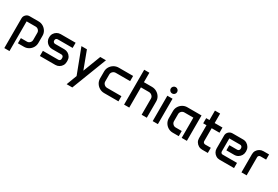

<svg xmlns="http://www.w3.org/2000/svg" viewBox="81 -1914 4799 3312"><g transform="rotate(30 2480.5 -258.5)"><path d="M53.7 -402.8Q53.7 -445.3 84 -475.6Q114.3 -505.9 156.7 -505.9H335.9Q386.2 -505.9 427.7 -481.2Q469.2 -456.5 493.9 -415.5Q518.6 -374.5 518.6 -324.2V-182.6Q518.6 -132.3 493.9 -90.8Q469.2 -49.3 427.7 -24.7Q386.2 0 335.9 0H215.3V-103H335.9Q369.1 -103 392.3 -126.7Q415.5 -150.4 415.5 -183.6V-323.2Q415.5 -356.4 392.3 -379.6Q369.1 -402.8 335.9 -402.8H156.7V188.5H53.7Z M630.9 -363.8Q630.9 -403.3 650.6 -435.5Q670.4 -467.8 703.4 -486.8Q736.3 -505.9 776.4 -505.9H1073.2V-402.8H776.4Q758.8 -402.8 746.3 -391.4Q733.9 -379.9 733.9 -363.8V-351.6Q733.9 -335 746.3 -323.2Q758.8 -311.5 776.4 -311.5H960.9Q1001 -311.5 1033.9 -292.2Q1066.9 -272.9 1086.4 -240.7Q1106 -208.5 1106 -168.9V-142.6Q1106 -103.5 1086.4 -71Q1066.9 -38.6 1033.9 -19.3Q1001 0 960.9 0H653.8V-103H960.9Q978.5 -103 991 -114.7Q1003.4 -126.5 1003.4 -143.1V-168.5Q1003.4 -185.5 991 -197.3Q978.5 -209 960.9 -209H776.4Q736.3 -209 703.4 -228.3Q670.4 -247.6 650.6 -280Q630.9 -312.5 630.9 -351.6Z M1298.3 -505.9 1429.7 -155.3 1564 -505.9H1677.7L1409.2 190.4H1296.4L1375 -16.6L1189 -505.9Z M1746.1 -323.2Q1746.1 -373.5 1771.5 -415Q1796.9 -456.5 1839.4 -481.2Q1881.8 -505.9 1933.6 -505.9H2218.3V-402.8H1933.6Q1898.9 -402.8 1874 -379.2Q1849.1 -355.5 1849.1 -321.8V-184.6Q1849.1 -150.9 1873.8 -127Q1898.4 -103 1933.6 -103H2218.3V0H1933.6Q1881.8 0 1839.4 -24.9Q1796.9 -49.8 1771.5 -91.6Q1746.1 -133.3 1746.1 -183.6Z M2330.6 -694.3H2433.6V-505.9H2592.8Q2645.5 -505.9 2688.7 -481.2Q2731.9 -456.5 2757.6 -415.3Q2783.2 -374 2783.2 -323.7V0H2680.2V-322.3Q2680.2 -354.5 2654.1 -378.7Q2627.9 -402.8 2592.8 -402.8H2433.6V0H2330.6Z M2888.7 -643.6Q2888.7 -669.9 2907.2 -688.5Q2925.8 -707 2952.1 -707Q2978.5 -707 2997.1 -688.5Q3015.6 -669.9 3015.6 -643.6Q3015.6 -617.2 2997.1 -598.6Q2978.5 -580.1 2952.1 -580.1Q2925.8 -580.1 2907.2 -598.6Q2888.7 -617.2 2888.7 -643.6ZM2900.4 -505.9H3003.9V0H2900.4Z M3116.2 -324.2Q3116.2 -374.5 3140.9 -415.5Q3165.5 -456.5 3207 -481.2Q3248.5 -505.9 3298.8 -505.9H3581.1V0H3478V-402.8H3298.8Q3266.1 -402.8 3242.7 -379.6Q3219.2 -356.4 3219.2 -323.2V-183.6Q3219.2 -150.4 3242.7 -126.7Q3266.1 -103 3298.8 -103H3419.4V0H3298.8Q3248.5 0 3207 -24.7Q3165.5 -49.3 3140.9 -90.8Q3116.2 -132.3 3116.2 -182.6Z M3673.8 -505.9H3739.7V-694.3H3842.8V-505.9H3998.5V-402.8H3842.8V-143.6Q3842.8 -127 3855.7 -115Q3868.7 -103 3886.7 -103H3998.5V0H3885.3Q3845.2 0 3812.3 -19.3Q3779.3 -38.6 3759.5 -71Q3739.7 -103.5 3739.7 -143.1V-402.8H3673.8Z M4091.3 -401.4Q4091.3 -444.8 4123 -475.3Q4154.8 -505.9 4199.2 -505.9H4410.2Q4450.7 -505.9 4483.6 -486.1Q4516.6 -466.3 4536.4 -432.9Q4556.2 -399.4 4556.2 -358.9V-344.7Q4556.2 -304.7 4536.4 -271.7Q4516.6 -238.8 4483.6 -219Q4450.7 -199.2 4410.2 -199.2H4252.9V-301.8H4411.1Q4428.7 -301.8 4441.2 -314.5Q4453.6 -327.1 4453.6 -345.2V-358.9Q4453.6 -377.4 4441.2 -390.1Q4428.7 -402.8 4411.1 -402.8H4194.3V-143.1Q4194.3 -126.5 4205.6 -114.7Q4216.8 -103 4232.9 -103H4520.5V0H4232.9Q4193.8 0 4161.6 -19.3Q4129.4 -38.6 4110.4 -71Q4091.3 -103.5 4091.3 -142.6Z M4668.5 -364.3Q4668.5 -403.3 4688.2 -435.5Q4708 -467.8 4741 -486.8Q4773.9 -505.9 4814 -505.9H4926.8V-403.3H4814Q4796.4 -403.3 4783.9 -391.4Q4771.5 -379.4 4771.5 -362.3V0H4668.5Z"/></g></svg>

Font: Anta
Style: Regular
Weight: 400
Designer: Sergej Lebedev
Foundry: Sergej Lebedev
Version: Version 1.000; ttfautohint (v1.8.4.7-5d5b)